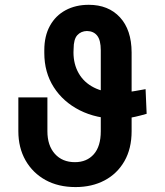

<svg xmlns="http://www.w3.org/2000/svg" viewBox="-20 -757 676 787"><path d="M576.7 -391.6 581.1 -290.5Q555.7 -283.2 535.4 -278.6Q515.1 -273.9 498.3 -272.2Q481.4 -270.5 464.4 -270Q375 -270.5 306.9 -304.9Q238.8 -339.4 200.2 -399.9Q161.6 -460.4 161.6 -540V-551.3Q161.6 -609.4 184.6 -651.1Q207.5 -692.9 248.8 -715.1Q290 -737.3 343.8 -737.3Q424.3 -737.3 471.7 -686Q519 -634.8 519.5 -542.5V-219.2Q519.5 -147.9 490 -96.4Q460.4 -44.9 408.7 -17.6Q356.9 9.8 289.6 9.8Q219.2 9.8 166.7 -19Q114.3 -47.9 84.7 -99.6Q55.2 -151.4 55.2 -219.2V-357.9H174.3V-219.2Q174.3 -160.6 204.8 -126.5Q235.4 -92.3 287.1 -92.3Q335.9 -92.3 364.5 -124.8Q393.1 -157.2 393.1 -219.2V-550.8Q393.1 -592.3 378.4 -610.8Q363.8 -629.4 336.4 -629.9Q312 -629.4 296.9 -612.8Q281.7 -596.2 281.7 -556.2L281.2 -542.5Q281.2 -494.1 302.5 -456.8Q323.7 -419.4 364.7 -398.4Q405.8 -377.4 464.4 -377Q476.6 -377 486.6 -377.7Q496.6 -378.4 508.1 -379.9Q519.5 -381.3 535.6 -384.3Q551.8 -387.2 576.7 -391.6Z"/></svg>

Font: Inter Cardless Tabular Medium
Style: Regular
Weight: 500
Designer: Rasmus Andersson
Foundry: rsms
Version: Version 4.000;git-4fc901f